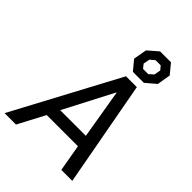

<svg xmlns="http://www.w3.org/2000/svg" viewBox="-301 -1081 1201 1201"><g transform="rotate(45 300.0 -480.5)"><path d="M345 -700H441L570 0H473L442 -178H166L72 0H-29ZM431 -259 376 -586H374L204 -259ZM303 -814 319 -903 386 -961H482L535 -897L520 -807L453 -750H356ZM434 -808 463 -834 471 -877 450 -902H405L375 -877L367 -834L388 -808Z"/></g></svg>

Font: Chakra Petch Medium
Style: Italic
Weight: 500
Italic angle: -10°
Designer: Katatrad Aksorn Co.,Ltd.
Foundry: Cadson Demak Co.,Ltd.
Version: Version 1.000; ttfautohint (v1.6)